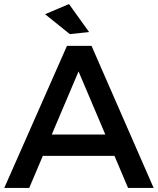

<svg xmlns="http://www.w3.org/2000/svg" viewBox="-20 -926 778 946"><path d="M419 -768 324 -758 202 -856 320 -906ZM611 0 544 -158H191L124 0H1L310 -700H431L737 0ZM235 -263H499L367 -574Z"/></svg>

Font: Montserrat-Arabic
Style: Regular
Weight: 400
Designer: Mohamed Gaber
Foundry: Kief Type Foundry
Version: Version 5.008;PS 005.008;hotconv 1.0.88;makeotf.lib2.5.64775